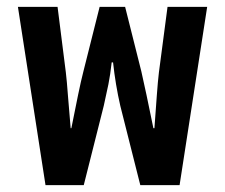

<svg xmlns="http://www.w3.org/2000/svg" viewBox="-20 -537 652 557"><path d="M112 0H223L281 -230Q289 -265 294.5 -292.5Q300 -320 304 -356H308Q315 -291 329 -230L387 0H501L581 -517H466L441 -327Q438 -302 435 -261Q432 -220 428 -165H425Q414 -220 405 -261.5Q396 -303 390 -330L343 -517H269L222 -330Q215 -303 206.5 -261.5Q198 -220 187 -165H185Q180 -220 177 -261Q174 -302 171 -327L147 -517H32Z"/></svg>

Font: Noto Sans Thai UI Condensed Semi
Style: Regular
Weight: 600
Width: 3
Designer: Monotype Design Team
Foundry: Monotype Imaging Inc.
Version: Version 1.901